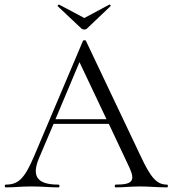

<svg xmlns="http://www.w3.org/2000/svg" viewBox="-24 -811 746 831"><path d="M699 -12C656 -12 630 -38 584 -137L348 -634C347 -638 337 -638 335 -634L124 -136C82 -37 55 -12 1 -12C-5 -12 -5 0 1 0C42 0 63 -4 111 -4C162 -4 189 0 229 0C235 0 235 -12 229 -12C141 -12 110 -44 145 -127L208 -275H447L536 -86C563 -27 548 -12 477 -12C471 -12 471 0 477 0C514 0 540 -4 582 -4C619 -4 661 0 699 0C704 0 704 -12 699 -12ZM226 -784 329 -687C333 -683 346 -681 352 -687L454 -784C458 -786 452 -793 449 -791L341 -733L232 -791C230 -792 223 -786 226 -784ZM216 -295 320 -542 437 -295Z"/></svg>

Font: Cormorant Garamond
Style: Regular
Weight: 400
Designer: Christian Thalmann (Catharsis Fonts)
Foundry: Catharsis Fonts
Version: Version 4.002;Glyphs 3.4 (3410)